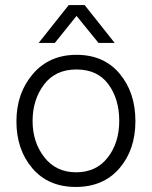

<svg xmlns="http://www.w3.org/2000/svg" viewBox="-20 -731 601 760"><path d="M197 -561H133L252 -711H315L434 -561H370L283 -668ZM282.5 -456Q199 -456 154 -396Q109 -336 109 -252Q109 -168 155.5 -108.5Q202 -49 281.5 -49Q361 -49 406.5 -107.5Q452 -166 452 -252.5Q452 -339 409 -397.5Q366 -456 282.5 -456ZM283 -514Q391 -514 453.5 -439.5Q516 -365 516 -251.5Q516 -138 452.5 -64.5Q389 9 280 9Q171 9 108 -65Q45 -139 45 -250.5Q45 -362 110 -438Q175 -514 283 -514Z"/></svg>

Font: Hind Colombo Light
Style: Regular
Weight: 300
Designer: Jyotish Sonowal, Aditi Pimprikar
Foundry: Indian Type Foundry
Version: Version 1.000;PS 1.0;hotconv 1.0.86;makeotf.lib2.5.63406; tt